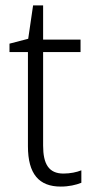

<svg xmlns="http://www.w3.org/2000/svg" viewBox="-20 -678 341 708"><path d="M214 -38C160 -38 139 -73 139 -141V-486H277V-532H139V-658H102L84 -535L15 -517V-486H83V-139C83 -36 124 10 204 10C234 10 260 4 280 -4V-50C263 -43 239 -38 214 -38Z"/></svg>

Font: Noto Sans SemiCondensed Light
Style: Regular
Weight: 300
Width: 4
Designer: Monotype Design Team
Foundry: Monotype Imaging Inc.
Version: Version 2.013